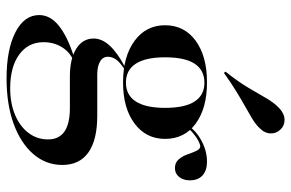

<svg xmlns="http://www.w3.org/2000/svg" viewBox="-173 -534 900 594"><g transform="rotate(90 277.0 -237.0)"><path d="M222.6 192.7Q133.1 192.7 79.8 165.3Q26.6 137.9 26.6 91.9Q26.6 57.3 60.1 30.6Q93.5 4 156.5 -16.1L164.5 -12.9Q139.5 -1.6 125 23Q110.5 47.6 110.5 78.2Q110.5 125.8 148.8 153.6Q187.1 181.5 253.2 181.5Q299.2 181.5 335.1 166.5Q371 151.6 391.1 125Q411.3 98.4 411.3 64.5Q411.3 30.6 387.1 13.7Q362.9 -3.2 314.5 -3.2H216.1Q162.1 -3.2 130.6 -23Q99.2 -42.7 99.2 -76.6Q99.2 -102.4 121 -126.2Q142.7 -150 185.5 -172.6L193.5 -171.8Q172.6 -158.1 164.1 -146Q155.6 -133.9 155.6 -121Q155.6 -104.8 170.6 -96.4Q185.5 -87.9 210.5 -87.9H337.9Q412.9 -87.9 451.6 -60.5Q490.3 -33.1 490.3 20.2Q490.3 71 456.5 110.1Q422.6 149.2 362.5 171Q302.4 192.7 222.6 192.7ZM235.5 -167.7Q154.8 -167.7 106.5 -203.2Q58.1 -238.7 58.1 -297.6Q58.1 -357.3 106 -392.3Q154 -427.4 234.7 -427.4Q314.5 -427.4 362.1 -392.7Q409.7 -358.1 409.7 -297.6Q409.7 -238.7 362.1 -203.2Q314.5 -167.7 235.5 -167.7ZM235.5 -176.6Q274.2 -176.6 294 -207.3Q313.7 -237.9 313.7 -297.6Q313.7 -358.9 294 -389.1Q274.2 -419.4 236.3 -419.4Q196.8 -419.4 177 -389.1Q157.3 -358.9 157.3 -297.6Q157.3 -237.9 177 -207.3Q196.8 -176.6 235.5 -176.6ZM500 -328.2Q483.1 -328.2 473 -339.9Q462.9 -351.6 457.7 -366.9Q452.4 -382.3 446.8 -394.4Q441.1 -406.5 432.3 -406.5Q426.6 -406.5 414.5 -400Q402.4 -393.5 389.1 -381.9Q375.8 -370.2 367.7 -353.2L362.9 -358.9Q377.4 -388.7 411.3 -408.1Q445.2 -427.4 479.8 -427.4Q507.3 -427.4 522.6 -413.7Q537.9 -400 537.9 -374.2Q537.9 -354 527.4 -341.1Q516.9 -328.2 500 -328.2ZM205.6 -479.8 201.6 -484.7Q233.1 -524.2 251.6 -555.6Q270.2 -587.1 283.9 -610.9Q297.6 -634.7 314.5 -650.8Q331.5 -666.9 350 -667.3Q368.5 -667.7 380.6 -654.8Q393.5 -641.9 392.7 -623.4Q391.9 -604.8 375 -588.7Q363.7 -577.4 347.2 -567.3Q330.6 -557.3 309.7 -545.6Q288.7 -533.9 262.9 -518.1Q237.1 -502.4 205.6 -479.8Z"/></g></svg>

Font: Playfair 144pt SemiExpanded SemiBold
Style: Regular
Weight: 600
Width: 6
Designer: Claus Eggers Sørensen
Foundry: Claus Eggers Sørensen
Version: Version 2.203